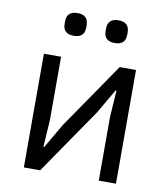

<svg xmlns="http://www.w3.org/2000/svg" viewBox="-81 -790 751 858"><g transform="rotate(10 294.0 -360.5)"><path d="M153 -664V-675Q153 -721 202 -721Q251 -721 251 -675V-664Q251 -618 202 -618Q153 -618 153 -664ZM339 -664V-675Q339 -721 388 -721Q437 -721 437 -675V-664Q437 -618 388 -618Q339 -618 339 -664ZM85 0V-516H163V-230L155 -106H159L223 -216L429 -516H503V0H425V-286L433 -410H429L365 -300L159 0Z"/></g></svg>

Font: Anuphan
Style: Regular
Weight: 400
Designer: Mike Abbink, Paul van der Laan, Pieter van Rosmalen, Mint Tantisuwanna
Foundry: Bold Monday; Cadson Demak
Version: Version 3.002;hotconv 1.0.109;makeotfexe 2.5.65596